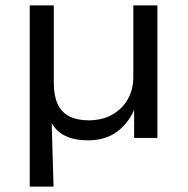

<svg xmlns="http://www.w3.org/2000/svg" viewBox="-20 -510 695 710"><path d="M90 180V-490H179V-203Q179 -156 193 -125.5Q207 -95 236 -80Q265 -65 308 -65Q358 -65 395 -86Q432 -107 452.5 -143Q473 -179 473 -224V-490H562V0H476V-111H479Q457 -56 413.5 -23.5Q370 9 305 9Q256 9 221.5 -7.5Q187 -24 168 -60H171L178 180Z"/></svg>

Font: Nunito Sans 10pt SemiExpanded
Style: Regular
Weight: 400
Width: 6
Designer: Vernon Adams
Foundry: Vernon Adams
Version: Version 3.101;gftools[0.9.27]